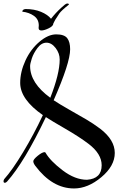

<svg xmlns="http://www.w3.org/2000/svg" viewBox="-99 -1013 707 1084"><path d="M71 -640Q71 -544 185 -461Q238 -597 238 -677Q238 -712 215 -742Q192 -772 163.5 -772Q135 -772 112.5 -742Q90 -712 80.5 -682.5Q71 -653 71 -640ZM-59 12Q-66 19 -71 19Q-79 19 -79 11Q-79 3 -75 -2Q-30 -52 31 -153Q92 -254 143 -363Q15 -452 15 -545Q15 -607 44.5 -671Q74 -735 123.5 -777Q173 -819 218.5 -819Q264 -819 280.5 -797.5Q297 -776 297 -735Q297 -658 204 -447Q237 -425 292.5 -393.5Q348 -362 387.5 -339Q427 -316 467 -286Q549 -223 549 -149.5Q549 -76 473 -12.5Q397 51 319 51Q196 51 100 -77Q89 -92 89 -102.5Q89 -113 114 -133.5Q139 -154 153 -154Q156 -154 158 -151Q185 -104 255 -51Q325 2 392 2Q475 -4 475 -80Q475 -144 402 -200Q348 -241 269 -286.5Q190 -332 160 -352Q39 -98 -59 12ZM27 -947Q27 -960 45 -962Q95 -962 133 -946Q171 -930 189 -907Q191 -909 202 -923Q229 -955 266 -986Q274 -993 282 -993Q290 -993 290 -987Q248 -954 236 -937L220 -912Q215 -906 209 -894L202 -880Q202 -866 176.5 -853.5Q151 -841 135 -841Q119 -841 119 -855Q120 -860 120 -869Q120 -904 92.5 -923.5Q65 -943 27 -947Z"/></svg>

Font: Mr Bedfort
Style: Regular
Weight: 400
Designer: Alejandro Paul
Foundry: Alejandro Paul
Version: Version 1.000